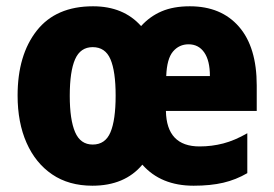

<svg xmlns="http://www.w3.org/2000/svg" viewBox="-20 -581 871 611"><path d="M584 -561Q684 -561 740.5 -496Q797 -431 797 -309V-228H508Q510 -115 615 -115Q654 -115 690.5 -124.5Q727 -134 767 -157V-30Q731 -9 690.5 0.5Q650 10 596 10Q492 10 433 -57Q377 10 274 10Q199 10 146 -26Q93 -62 64.5 -126.5Q36 -191 36 -277Q36 -406 97 -483.5Q158 -561 276 -561Q373 -561 429 -498Q457 -529 494.5 -545Q532 -561 584 -561ZM580 -440Q550 -440 530.5 -417Q511 -394 509 -339H648Q648 -388 630 -414Q612 -440 580 -440ZM275 -431Q236 -431 219 -392.5Q202 -354 202 -276Q202 -200 219 -160.5Q236 -121 275 -121Q315 -121 331.5 -160Q348 -199 348 -277Q348 -354 331.5 -392.5Q315 -431 275 -431Z"/></svg>

Font: Noto Sans Bengali Condensed ExtraBold
Style: Regular
Weight: 800
Width: 3
Designer: Joana Ranito - Universal Thirst; Jelle Bosma - Monotype Design Team
Foundry: Universal Thirst ehf.
Version: Version 3.000; ttfautohint (v1.8.4.7-5d5b)